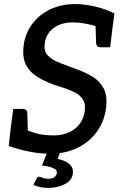

<svg xmlns="http://www.w3.org/2000/svg" viewBox="-20 -747 590 943"><path d="M226 8Q187 8 148.5 2Q110 -4 77.5 -13Q45 -22 23 -30L33 -122L105 -111Q145 -94 175.5 -88Q206 -82 245 -82Q286 -82 319 -97Q352 -112 372 -139Q392 -166 396 -202Q401 -235 388.5 -256Q376 -277 353 -290Q330 -303 301 -312.5Q272 -322 242 -332Q201 -347 165 -368.5Q129 -390 109 -426Q89 -462 96 -522Q103 -581 137 -627.5Q171 -674 225.5 -700.5Q280 -727 349 -727Q395 -727 446.5 -715Q498 -703 542 -681L532 -606L459 -616Q427 -626 396.5 -631.5Q366 -637 338 -637Q299 -637 269 -624Q239 -611 221 -587.5Q203 -564 200 -534Q194 -494 217 -472Q240 -450 277.5 -436.5Q315 -423 354 -408Q399 -392 435 -370Q471 -348 489.5 -312Q508 -276 501 -217Q493 -153 457 -102Q421 -51 362 -21.5Q303 8 226 8ZM449 -630 532 -606 521 -515H474Q463 -515 458 -520Q453 -525 452 -535ZM117 -98 33 -122 45 -212H93Q102 -212 107.5 -207.5Q113 -203 114 -192ZM216 176Q196 176 178 172Q160 168 144 161L159 131Q163 121 172 121Q178 121 189 126Q200 131 216 131Q236 131 246.5 123.5Q257 116 259 104Q261 91 251 84Q241 77 223.5 72.5Q206 68 186 66L215 -6H278L263 33Q305 43 323 60.5Q341 78 338 105Q334 139 298.5 157.5Q263 176 216 176Z"/></svg>

Font: Aleo Medium
Style: Italic
Weight: 500
Italic angle: -7°
Designer: Alessio Laiso
Foundry: Alessio Laiso
Version: Version 2.001;gftools[0.9.29]